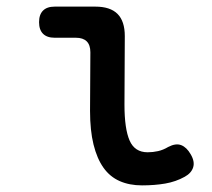

<svg xmlns="http://www.w3.org/2000/svg" viewBox="-20 -550 640 580"><path d="M356 -234Q356 -161 371.5 -125.5Q387 -90 426 -90Q442 -90 457.5 -93.5Q473 -97 488 -106Q511 -118 527.5 -111.5Q544 -105 556 -84Q569 -62 563.5 -44.5Q558 -27 538 -16Q511 -1 479 4.5Q447 10 409 10Q371 10 341.5 -3Q312 -16 292.5 -43.5Q273 -71 262.5 -113.5Q252 -156 252 -215L253 -392Q253 -414 242 -425Q231 -436 209 -436H145Q122 -436 110 -448Q98 -460 98 -483Q98 -506 110 -518Q122 -530 145 -530H268Q313 -530 335 -508Q357 -486 357 -441Z"/></svg>

Font: Maple Mono Normal NL Medium
Style: Regular
Weight: 500
Monospace: yes
Designer: subframe7536
Version: Version 7.000